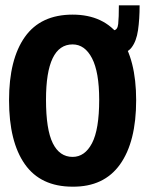

<svg xmlns="http://www.w3.org/2000/svg" viewBox="-20 -690 545 722"><path d="M253 12Q133 12 73.5 -72.5Q14 -157 14 -313Q14 -467 73.5 -551Q133 -635 253 -635Q371 -635 431.5 -551Q492 -467 492 -313Q492 -157 431.5 -72Q371 13 253 12ZM253 -100Q299 -100 326 -151.5Q353 -203 353 -315Q353 -419 326 -471Q299 -523 253 -523Q153 -523 153 -315Q153 -203 178.5 -151.5Q204 -100 253 -100ZM416 -487 406 -576Q422 -576 424.5 -600Q427 -624 427 -670H505Q505 -618 499 -576.5Q493 -535 474.5 -511Q456 -487 416 -487Z"/></svg>

Font: Inconsolata Black
Style: Regular
Weight: 900
Monospace: yes
Designer: Raph Levien, Cyreal, Brenton Simpson
Foundry: Raph Levien, Cyreal, Google
Version: Version 3.001; ttfautohint (v1.8.2.53-6de2)